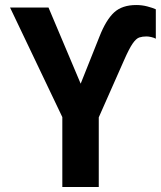

<svg xmlns="http://www.w3.org/2000/svg" viewBox="-20 -744 640 764"><path d="M228 0V-278L20 -714H173L301 -411L376 -599Q402 -665 434 -694.5Q466 -724 522 -724Q545 -724 566 -718.5Q587 -713 600 -707V-590Q593 -594 582 -596.5Q571 -599 563 -599Q547 -599 534.5 -595Q522 -591 508 -571Q494 -551 473 -503L373 -277V0Z"/></svg>

Font: Noto Sans Mono
Style: Bold
Weight: 700
Designer: Monotype Design Team
Foundry: Monotype Imaging Inc.
Version: Version 2.014